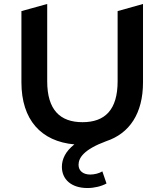

<svg xmlns="http://www.w3.org/2000/svg" viewBox="-20 -720 829 968"><path d="M88 -305C88 -116 187 -7 355 8C311 42 292 82 292 121C292 184 339 228 421 228C456 228 492 219 517 205L496 144C480 154 456 160 435 160C400 160 376 142 376 111C376 76 402 34 515 -8C633 -47 701 -148 701 -305V-700L573 -664V-310C573 -166 509 -104 396 -104C283 -104 218 -166 218 -310V-700L88 -664Z"/></svg>

Font: Talent
Style: Bold
Weight: 600
Designer: Mike Powis
Version: Version 1.001;hotconv 1.0.109;makeotfexe 2.5.65596